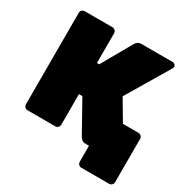

<svg xmlns="http://www.w3.org/2000/svg" viewBox="-185 -868 1155 1175"><g transform="rotate(30 393.0 -280.0)"><path d="M543 140Q532 140 524 132Q516 124 516 113V0H494L444 -220H739Q750 -220 758 -212Q766 -204 766 -193V113Q766 124 758 132Q750 140 739 140ZM82 0Q71 0 63 -7.5Q55 -15 55 -27V-673Q55 -684 63 -692Q71 -700 82 -700H278Q289 -700 297 -692Q305 -684 305 -673V-463H321L443 -678Q448 -686 457.5 -693Q467 -700 483 -700H704Q713 -700 719.5 -693.5Q726 -687 726 -678Q726 -672 723 -667L543 -365L740 -33Q743 -29 743 -22Q743 -13 736.5 -6.5Q730 0 721 0H493Q473 0 464 -9.5Q455 -19 452 -23L329 -243H305V-27Q305 -16 297 -8Q289 0 278 0Z"/></g></svg>

Font: Rubik Black
Style: Regular
Weight: 900
Designer: Hubert and Fischer
Foundry: Hubert and Fischer
Version: Version 2.300;gftools[0.9.30]